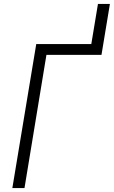

<svg xmlns="http://www.w3.org/2000/svg" viewBox="-20 -960 581 980"><path d="M43 0 165 -735H446L480 -940H541L498 -680H217L105 0Z"/></svg>

Font: Iosevka Curly Light Oblique
Style: Regular
Weight: 300
Italic angle: -9°
Monospace: yes
Designer: Belleve Invis
Foundry: Belleve Invis
Version: Version 11.1.0; ttfautohint (v1.8.3)